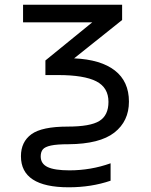

<svg xmlns="http://www.w3.org/2000/svg" viewBox="-20 -556 640 816"><path d="M69 108Q69 47 113.5 14.5Q158 -18 268 -18Q364 -18 402.5 -42Q441 -66 441 -123Q441 -184 389 -210.5Q337 -237 227 -237H173V-299L372 -461H78V-536H499V-471L295 -308Q408 -303 468 -256.5Q528 -210 528 -124Q528 -41 466 7.5Q404 56 271 57Q222 57 196.5 62.5Q171 68 162 79Q153 90 153 109Q153 140 182.5 154Q212 168 275 168Q366 168 450 138V212Q368 240 272 240Q69 240 69 108Z"/></svg>

Font: Noto Sans Mono UI
Style: Regular
Weight: 400
Monospace: yes
Designer: Monotype Design team
Foundry: Monotype Imaging Inc.
Version: Version 1.000